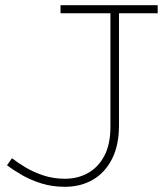

<svg xmlns="http://www.w3.org/2000/svg" viewBox="-20 -706 634 739"><path d="M230 13Q181 13 139.5 0Q98 -13 65 -32Q32 -51 7 -70L26 -97Q49 -79 79.5 -61Q110 -43 148 -30.5Q186 -18 230 -18Q280 -18 319.5 -40.5Q359 -63 382 -107Q405 -151 405 -217V-669H438V-223Q438 -148 411.5 -95Q385 -42 338 -14.5Q291 13 230 13ZM213 -655V-686H587V-655Z"/></svg>

Font: BioRhyme ExtraLight
Style: Regular
Weight: 250
Designer: Aoife Mooney
Foundry: Aoife Mooney Type
Version: Version 1.600;gftools[0.9.33]